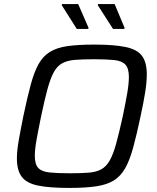

<svg xmlns="http://www.w3.org/2000/svg" viewBox="-20 -915 773 943"><path d="M321 8Q223 8 167 -3.5Q111 -15 87 -46.5Q63 -78 63 -137Q63 -174 72 -225.5Q81 -277 95 -346Q114 -437 131 -499.5Q148 -562 169.5 -600.5Q191 -639 225 -660Q259 -681 311.5 -688.5Q364 -696 444 -696Q541 -696 597.5 -684Q654 -672 677.5 -640.5Q701 -609 701 -549Q701 -512 693 -461.5Q685 -411 670 -342Q651 -252 634 -190Q617 -128 595 -89Q573 -50 539.5 -29Q506 -8 453 0Q400 8 321 8ZM323 -64Q379 -64 416 -67Q453 -70 477.5 -83.5Q502 -97 519 -127Q536 -157 550.5 -209.5Q565 -262 583 -344Q597 -411 605 -458Q613 -505 613 -537Q613 -579 596 -597.5Q579 -616 541.5 -620Q504 -624 442 -624Q386 -624 348.5 -621Q311 -618 286 -604.5Q261 -591 244.5 -561Q228 -531 213.5 -478.5Q199 -426 182 -344Q168 -276 159.5 -228.5Q151 -181 151 -150Q151 -108 168 -90Q185 -72 223 -68Q261 -64 323 -64ZM413 -773H357L283 -890L285 -895H364L415 -778ZM590 -773H535L460 -890L462 -895H543L592 -778Z"/></svg>

Font: Saira
Style: Italic
Weight: 400
Italic angle: -12°
Designer: Hector Gatti with collaboration of the Omnibus-Type team
Foundry: Omnibus-Type
Version: Version 1.100; ttfautohint (v1.8.3)